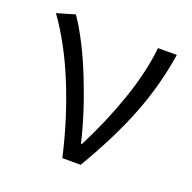

<svg xmlns="http://www.w3.org/2000/svg" viewBox="-102 -647 749 749"><g transform="rotate(20 272.0 -272.5)"><path d="M15 -523 90 -545Q148 -460 200.5 -328.5Q253 -197 281 -78H285Q344 -193 384.5 -310.5Q425 -428 436 -531H514Q493 -396 443 -269.5Q393 -143 308 0H232Q198 -150 142.5 -286.5Q87 -423 15 -523Z"/></g></svg>

Font: Nebula Sans Book
Style: Regular
Weight: 400
Designer: Paul D. Hunt for Adobe (as Source Sans)
Foundry: Nebula Entertainment & Broadcasting LLC
Version: Version 1.010